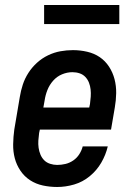

<svg xmlns="http://www.w3.org/2000/svg" viewBox="-20 -738 540 766"><path d="M208 8Q179 8 151 2Q123 -4 100 -19Q77 -34 61.5 -57Q46 -80 39 -106.5Q32 -133 32.5 -162.5Q33 -192 37 -221L59 -351Q63 -376 71 -400.5Q79 -425 93.5 -447.5Q108 -470 128 -488Q148 -506 172 -517.5Q196 -529 221 -533.5Q246 -538 271 -538Q300 -538 328 -531.5Q356 -525 378 -510Q400 -495 415 -472Q430 -449 437 -422Q444 -395 443.5 -366Q443 -337 438 -309L423 -221H139L136 -207Q134 -192 133 -177.5Q132 -163 134 -148.5Q136 -134 141.5 -121Q147 -108 156.5 -98.5Q166 -89 180 -84.5Q194 -80 208 -80Q225 -80 241.5 -84Q258 -88 272.5 -98Q287 -108 296.5 -123Q306 -138 310 -154H410Q402 -120 384 -89Q366 -58 338 -35Q310 -12 276 -2Q242 8 208 8ZM336 -309 339 -323Q341 -338 342 -352.5Q343 -367 341.5 -381Q340 -395 335 -408Q330 -421 320.5 -431Q311 -441 297.5 -445.5Q284 -450 269 -450Q248 -450 227.5 -441.5Q207 -433 192 -416Q177 -399 169 -378.5Q161 -358 158 -337L153 -309ZM156 -642V-718H456V-642Z"/></svg>

Font: Iosevka Curly Slab SmBdObl
Style: Regular
Weight: 600
Italic angle: -9°
Monospace: yes
Designer: Belleve Invis
Foundry: Belleve Invis
Version: Version 11.0.0; ttfautohint (v1.8.3)